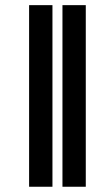

<svg xmlns="http://www.w3.org/2000/svg" viewBox="-20 -711 428 731"><path d="M179.7 0H90.8V-691.4H179.7ZM306.6 0H217.8V-691.4H306.6Z"/></svg>

Font: Pretendard GOV ExtraBold
Style: Regular
Weight: 800
Designer: Base glyphs from Inter by Rasmus Andersson; Hangeul glyphs from Noto Sans CJK(Source Han Sans) by Jang Soo-young and Kan
Foundry: Kil Hyung-jin
Version: Version 1.309